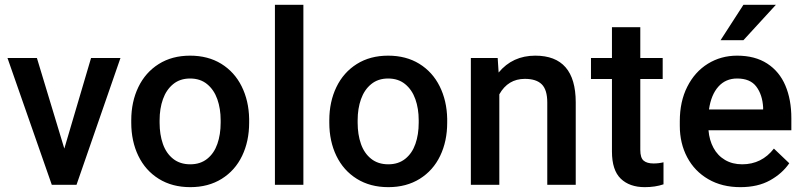

<svg xmlns="http://www.w3.org/2000/svg" viewBox="-20 -770 3348 800"><path d="M481.9 -528.3 298.8 0H195.8L11.2 -528.3H133.8L248 -150.9L359.4 -528.3Z M526.9 -269Q526.9 -345.7 556.4 -407Q585.9 -468.3 641.4 -503.2Q696.8 -538.1 772 -538.1Q846.7 -538.1 901.9 -504.2Q957 -470.2 986.8 -410.4Q1016.6 -350.6 1018.1 -275.4V-258.8Q1018.1 -181.6 988.8 -120.6Q959.5 -59.6 903.8 -24.9Q848.1 9.8 772.9 9.8Q697.3 9.8 641.6 -24.9Q585.9 -59.6 556.4 -120.6Q526.9 -181.6 526.9 -258.8ZM645 -258.8Q645 -209.5 658.7 -170.4Q672.4 -131.3 701.2 -108.4Q730 -85.4 772.9 -85.4Q814.9 -85.4 843.5 -108.4Q872.1 -131.3 885.7 -170.4Q899.4 -209.5 899.4 -258.8V-269Q899.4 -317.4 885.5 -356.7Q871.6 -396 843 -419.4Q814.5 -442.9 772 -442.9Q730 -442.9 701.4 -419.4Q672.9 -396 658.9 -356.7Q645 -317.4 645 -269Z M1244.1 -750V0H1125.5V-750Z M1352.1 -269Q1352.1 -345.7 1381.6 -407Q1411.1 -468.3 1466.6 -503.2Q1522 -538.1 1597.2 -538.1Q1671.9 -538.1 1727.1 -504.2Q1782.2 -470.2 1812 -410.4Q1841.8 -350.6 1843.3 -275.4V-258.8Q1843.3 -181.6 1814 -120.6Q1784.7 -59.6 1729 -24.9Q1673.3 9.8 1598.1 9.8Q1522.5 9.8 1466.8 -24.9Q1411.1 -59.6 1381.6 -120.6Q1352.1 -181.6 1352.1 -258.8ZM1470.2 -258.8Q1470.2 -209.5 1483.9 -170.4Q1497.6 -131.3 1526.4 -108.4Q1555.2 -85.4 1598.1 -85.4Q1640.1 -85.4 1668.7 -108.4Q1697.3 -131.3 1710.9 -170.4Q1724.6 -209.5 1724.6 -258.8V-269Q1724.6 -317.4 1710.7 -356.7Q1696.8 -396 1668.2 -419.4Q1639.6 -442.9 1597.2 -442.9Q1555.2 -442.9 1526.6 -419.4Q1498 -396 1484.1 -356.7Q1470.2 -317.4 1470.2 -269Z M2060.5 -377V0H1941.9V-528.3H2053.7L2057.6 -467.8Q2115.7 -538.1 2210.4 -538.1Q2378.4 -538.1 2378.9 -344.2V0H2260.3V-342.8Q2260.3 -396 2237.3 -418.7Q2214.4 -441.4 2167 -441.4Q2096.7 -441.4 2060.5 -377Z M2744.6 -2Q2710.4 9.8 2666.5 9.8Q2603 9.8 2566.4 -25.6Q2529.8 -61 2529.8 -138.7V-440.9H2442.4V-528.3H2529.8V-656.7H2647.9V-528.3H2741.2V-440.9H2647.9V-145.5Q2647.9 -112.3 2661.9 -100.6Q2675.8 -88.9 2703.1 -88.9Q2724.6 -88.9 2744.6 -93.8Z M2982.4 -602.5 3077.6 -750H3212.9L3077.6 -602.5ZM3268.6 -89.8Q3239.3 -46.9 3188.5 -18.6Q3137.7 9.8 3064.9 9.8Q2988.3 9.8 2931.2 -23.4Q2874 -56.6 2843.3 -114.7Q2812.5 -172.9 2812.5 -245.6V-265.6Q2812.5 -347.2 2843.8 -408.9Q2875 -470.7 2929.4 -504.4Q2983.9 -538.1 3051.3 -538.1Q3126 -538.1 3176.8 -505.1Q3227.5 -472.2 3252.4 -413.6Q3277.3 -355 3277.3 -277.3V-227.1H2932.1Q2935.5 -186 2952.9 -153.8Q2970.2 -121.6 3001 -103.5Q3031.7 -85.4 3072.3 -85.4Q3153.8 -85.4 3204.6 -150.9ZM2934.1 -314H3159.7V-322.8Q3156.7 -375.5 3131.3 -409.2Q3106 -442.9 3051.3 -442.9Q3003.4 -442.9 2973.1 -408.9Q2942.9 -375 2934.1 -314Z"/></svg>

Font: Mardoto Medium
Style: Regular
Weight: 500
Designer: Christian Robertson, Vahan Hovhannisyan
Foundry: Google
Version: Version 1.000